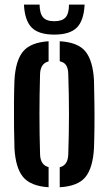

<svg xmlns="http://www.w3.org/2000/svg" viewBox="-20 -782 458 810"><path d="M41 -157Q40 -195 39.2 -247Q38.5 -299 39 -351.2Q39.5 -403.5 41 -443.5Q45.5 -526 77 -564.5Q108.5 -603 185 -608V-523Q150.5 -514.5 149 -469.5Q146.5 -381.5 146.5 -299.8Q146.5 -218 149 -131Q150.5 -85.5 185 -77V8Q109 3 77.2 -35.5Q45.5 -74 41 -157ZM232 8V-76.5Q266.5 -84.5 268 -131Q271 -219 271 -300.2Q271 -381.5 268 -469.5Q267.5 -493.5 259.2 -506.5Q251 -519.5 232 -523.5V-608Q309.5 -603.5 340.8 -564.5Q372 -525.5 376.5 -443.5Q377.5 -405 378.2 -353.2Q379 -301.5 378.5 -249.2Q378 -197 376.5 -157Q372 -74.5 340.8 -35.5Q309.5 3.5 232 8ZM209 -636Q144 -636 114.2 -665.2Q84.5 -694.5 81 -762.5H147Q147.5 -725 161.8 -708.8Q176 -692.5 209 -692.5Q242.5 -692.5 256.8 -708.8Q271 -725 271 -762.5H337Q333.5 -694.5 303.8 -665.2Q274 -636 209 -636Z"/></svg>

Font: Big Shoulders Stencil Display
Style: Bold
Weight: 700
Designer: Patric King
Foundry: XO Type Co
Version: Version 1.000